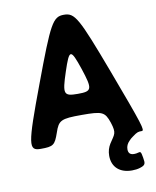

<svg xmlns="http://www.w3.org/2000/svg" viewBox="-98 -786 867 1066"><g transform="rotate(-10 336.0 -252.5)"><path d="M448 104C448 170 493 206 559 206C576 206 591 204 604 200C637 190 638 181 632 147C626 112 624 110 608 115C602 117 595 118 586 118C564 118 554 107 554 86C554 69 561 54 574 41C580 34 588 27 597 21C625 0 631 0 650 0C668 0 658 -33 537 -356C416 -678 398 -711 336 -711C274 -711 256 -678 136 -356C15 -33 10 0 81 0C152 0 161 -7 184 -73C206 -139 220 -146 337 -146C453 -146 467 -140 489 -76C510 -11 497 -10 466 39C455 57 448 78 448 104ZM292 -398C332 -519 340 -519 381 -398C421 -277 417 -265 337 -265C256 -265 252 -277 292 -398Z"/></g></svg>

Font: Asimov Print
Style: A
Weight: 500
Designer: Google
Version: Version 2.000980: 2014